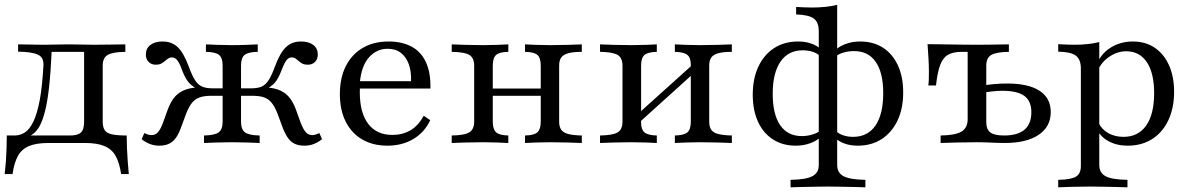

<svg xmlns="http://www.w3.org/2000/svg" viewBox="-22 -601 5017 807"><path d="M-2.4 130.6Q0.8 104 2.8 77Q4.8 50 5.6 22.6Q6.5 -4.8 6.5 -31.5H271.8Q304.8 -31.5 318.1 -44Q331.5 -56.5 331.5 -89.5V-385.5L334.7 -383.1H190.3L195.2 -386.3Q191.1 -296.8 184.3 -235.1Q177.4 -173.4 167.3 -133.9Q157.3 -94.4 144.8 -71.8Q132.3 -49.2 117.3 -38.3Q102.4 -27.4 85.5 -23.4L39.5 -31.5Q62.9 -31.5 82.7 -44.4Q102.4 -57.3 118.1 -89.5Q133.9 -121.8 144.8 -179Q155.6 -236.3 160.5 -325Q162.9 -359.7 137.1 -371.4Q111.3 -383.1 54 -383.9V-414.5Q66.9 -414.5 85.5 -414.1Q104 -413.7 125.4 -413.3Q146.8 -412.9 166.9 -412.9Q187.9 -412.9 212.1 -413.7Q236.3 -414.5 266.1 -414.5Q297.6 -414.5 322.6 -413.7Q347.6 -412.9 372.6 -412.9Q409.7 -412.9 447.6 -413.7Q485.5 -414.5 504.8 -414.5V-383.1Q451.6 -382.3 430.6 -370.2Q409.7 -358.1 409.7 -325V-89.5Q409.7 -66.9 418.1 -54Q426.6 -41.1 448.4 -36.3Q470.2 -31.5 510.5 -31.5Q510.5 -4.8 511.7 22.6Q512.9 50 514.9 77Q516.9 104 519.4 130.6H487.1Q479.8 81.5 463.3 53.2Q446.8 25 416.1 12.5Q385.5 0 335.5 0H181.5Q131.5 0 100.8 12.5Q70.2 25 54 53.2Q37.9 81.5 30.6 130.6Z M1258.1 11.3Q1234.7 11.3 1218.1 4Q1201.6 -3.2 1189.9 -19Q1178.2 -34.7 1167.7 -60.5L1144.4 -123.4Q1133.1 -152.4 1120.2 -168.5Q1107.3 -184.7 1088.3 -191.5Q1069.4 -198.4 1038.7 -198.4H974.2V-229.8H1034.7Q1062.1 -229.8 1078.6 -237.5Q1095.2 -245.2 1107.7 -264.9Q1120.2 -284.7 1133.1 -320.2Q1154.8 -379 1179.8 -402.8Q1204.8 -426.6 1242.7 -426.6Q1275.8 -426.6 1294.8 -412.1Q1313.7 -397.6 1313.7 -371.8Q1313.7 -352.4 1302 -340.7Q1290.3 -329 1271.8 -329Q1258.1 -329 1249.2 -333.5Q1240.3 -337.9 1233.9 -344Q1227.4 -350 1220.2 -354.8Q1212.9 -359.7 1203.2 -359.7Q1196 -359.7 1189.1 -354.8Q1182.3 -350 1175.8 -338.3Q1169.4 -326.6 1161.3 -305.6Q1148.4 -271 1132.7 -252.8Q1116.9 -234.7 1091.1 -225.8L1071.8 -234.7Q1115.3 -234.7 1143.5 -225.4Q1171.8 -216.1 1189.9 -196.4Q1208.1 -176.6 1221 -142.7L1241.9 -84.7Q1253.2 -56.5 1263.7 -44.8Q1274.2 -33.1 1290.3 -33.1Q1303.2 -33.1 1320.2 -41.9L1331.5 -16.1Q1316.1 -3.2 1297.6 4Q1279 11.3 1258.1 11.3ZM646.8 11.3Q626.6 11.3 607.7 4Q588.7 -3.2 573.4 -16.1L584.7 -41.9Q601.6 -33.1 614.5 -33.1Q630.6 -33.1 641.5 -44.8Q652.4 -56.5 662.9 -84.7L683.9 -142.7Q696.8 -176.6 714.9 -196.4Q733.1 -216.1 761.3 -225.4Q789.5 -234.7 833.1 -234.7L813.7 -225.8Q788.7 -234.7 772.6 -252.8Q756.5 -271 743.5 -305.6Q736.3 -326.6 729.4 -338.3Q722.6 -350 715.7 -354.8Q708.9 -359.7 700.8 -359.7Q691.9 -359.7 684.7 -354.8Q677.4 -350 670.6 -344Q663.7 -337.9 655.2 -333.5Q646.8 -329 633.1 -329Q614.5 -329 602.8 -340.7Q591.1 -352.4 591.1 -371.8Q591.1 -397.6 610.1 -412.1Q629 -426.6 661.3 -426.6Q700 -426.6 725 -402.8Q750 -379 771.8 -320.2Q784.7 -284.7 797.2 -264.9Q809.7 -245.2 826.6 -237.5Q843.5 -229.8 870.2 -229.8H930.6V-198.4H866.1Q836.3 -198.4 816.9 -191.5Q797.6 -184.7 784.7 -168.5Q771.8 -152.4 760.5 -123.4L737.1 -60.5Q727.4 -34.7 715.3 -19Q703.2 -3.2 686.7 4Q670.2 11.3 646.8 11.3ZM835.5 0V-31.5Q880.6 -32.3 897.2 -44.8Q913.7 -57.3 913.7 -88.7V-325.8Q913.7 -357.3 899.2 -369.8Q884.7 -382.3 843.5 -383.1V-414.5Q858.9 -413.7 889.9 -412.5Q921 -411.3 952.4 -411.3Q986.3 -411.3 1016.1 -412.5Q1046 -413.7 1061.3 -414.5V-383.1Q1020.2 -382.3 1005.6 -369.8Q991.1 -357.3 991.1 -325.8V-88.7Q991.1 -57.3 1007.7 -44.8Q1024.2 -32.3 1069.4 -31.5V0Q1052.4 -0.8 1019 -2Q985.5 -3.2 951.6 -3.2Q920.2 -3.2 886.7 -2Q853.2 -0.8 835.5 0Z M1606.5 11.3Q1545.2 11.3 1500.4 -14.9Q1455.6 -41.1 1431 -89.9Q1406.5 -138.7 1406.5 -205.6Q1406.5 -273.4 1431.5 -323Q1456.5 -372.6 1502.4 -399.6Q1548.4 -426.6 1611.3 -426.6Q1666.9 -426.6 1706.9 -405.6Q1746.8 -384.7 1767.7 -340.7Q1788.7 -296.8 1787.1 -229H1458.1L1457.3 -259.7H1705.6Q1707.3 -300 1696.4 -330.6Q1685.5 -361.3 1663.3 -378.6Q1641.1 -396 1607.3 -396Q1561.3 -396 1529 -360.1Q1496.8 -324.2 1490.3 -252.4L1491.9 -250.8Q1491.1 -241.9 1490.7 -232.7Q1490.3 -223.4 1490.3 -212.9Q1490.3 -126.6 1525.8 -80.2Q1561.3 -33.9 1627.4 -33.9Q1669.4 -33.9 1702.8 -53.2Q1736.3 -72.6 1758.9 -114.5L1786.3 -96Q1762.9 -45.2 1715.7 -16.9Q1668.5 11.3 1606.5 11.3Z M2184.7 0V-31.5Q2223.4 -32.3 2237.1 -45.2Q2250.8 -58.1 2250.8 -89.5V-325Q2250.8 -357.3 2237.1 -369.8Q2223.4 -382.3 2184.7 -383.1V-414.5Q2200 -413.7 2229.8 -412.5Q2259.7 -411.3 2290.3 -411.3Q2327.4 -411.3 2365.7 -412.5Q2404 -413.7 2423.4 -414.5V-383.1Q2386.3 -383.1 2365.7 -377Q2345.2 -371 2336.7 -358.9Q2328.2 -346.8 2328.2 -325V-89.5Q2328.2 -68.5 2336.7 -56Q2345.2 -43.5 2365.7 -37.9Q2386.3 -32.3 2423.4 -31.5V0Q2404 -0.8 2365.7 -2Q2327.4 -3.2 2290.3 -3.2Q2259.7 -3.2 2229.8 -2Q2200 -0.8 2184.7 0ZM1876.6 0V-31.5Q1931.5 -32.3 1951.2 -45.2Q1971 -58.1 1971 -89.5V-325Q1971 -357.3 1951.2 -369.8Q1931.5 -382.3 1876.6 -383.1V-414.5Q1895.2 -413.7 1933.9 -412.5Q1972.6 -411.3 2008.9 -411.3Q2039.5 -411.3 2069.4 -412.5Q2099.2 -413.7 2114.5 -414.5V-383.1Q2076.6 -382.3 2062.9 -369.8Q2049.2 -357.3 2049.2 -325V-89.5Q2049.2 -58.1 2062.9 -45.2Q2076.6 -32.3 2114.5 -31.5V0Q2099.2 -0.8 2069.4 -2Q2039.5 -3.2 2008.9 -3.2Q1972.6 -3.2 1933.9 -2Q1895.2 -0.8 1876.6 0ZM2021 -198.4V-229H2279V-198.4Z M2814.5 0V-31.5Q2852.4 -32.3 2866.9 -44.4Q2881.5 -56.5 2881.5 -89.5V-329.8Q2881.5 -358.9 2866.5 -370.6Q2851.6 -382.3 2814.5 -383.1V-414.5Q2829.8 -413.7 2859.7 -412.5Q2889.5 -411.3 2921 -411.3Q2958.1 -411.3 2996.4 -412.5Q3034.7 -413.7 3054 -414.5V-383.1Q3018.5 -383.1 2997.6 -377.4Q2976.6 -371.8 2967.7 -359.3Q2958.9 -346.8 2958.9 -325V-89.5Q2958.9 -67.7 2967.7 -55.2Q2976.6 -42.7 2997.6 -37.5Q3018.5 -32.3 3054 -31.5V0Q3034.7 -0.8 2996.4 -2Q2958.1 -3.2 2921 -3.2Q2889.5 -3.2 2859.7 -2Q2829.8 -0.8 2814.5 0ZM2500 0V-31.5Q2553.2 -32.3 2573.8 -44.4Q2594.4 -56.5 2594.4 -89.5V-325Q2594.4 -358.1 2573.8 -370.2Q2553.2 -382.3 2500 -383.1V-414.5Q2518.5 -413.7 2557.3 -412.5Q2596 -411.3 2632.3 -411.3Q2663.7 -411.3 2694 -412.5Q2724.2 -413.7 2738.7 -414.5V-383.1Q2701.6 -382.3 2687.1 -370.2Q2672.6 -358.1 2672.6 -325V-85.5Q2672.6 -56.5 2687.1 -44.4Q2701.6 -32.3 2738.7 -31.5V0Q2724.2 -0.8 2694 -2Q2663.7 -3.2 2632.3 -3.2Q2596 -3.2 2557.3 -2Q2518.5 -0.8 2500 0ZM2659.7 -81.5 2641.9 -106.5 2893.5 -333.1 2911.3 -308.9Z M3300.8 186.3V154.8Q3364.5 154 3391.9 139.9Q3419.4 125.8 3419.4 92.7V-469.4Q3419.4 -508.1 3398 -523.4Q3376.6 -538.7 3324.2 -540.3V-571.8Q3338.7 -571 3356.5 -570.2Q3374.2 -569.4 3391.1 -569.4Q3421 -569.4 3447.6 -572.2Q3474.2 -575 3496.8 -580.6V92.7Q3496.8 125.8 3524.2 139.9Q3551.6 154 3615.3 154.8V186.3Q3600 185.5 3574.2 185.1Q3548.4 184.7 3518.1 183.9Q3487.9 183.1 3458.1 183.1Q3428.2 183.1 3398 183.9Q3367.7 184.7 3342.3 185.1Q3316.9 185.5 3300.8 186.3ZM3322.6 11.3Q3267.7 11.3 3227 -14.9Q3186.3 -41.1 3164.1 -89.1Q3141.9 -137.1 3141.9 -203.2Q3141.9 -271 3165.7 -321.4Q3189.5 -371.8 3232.3 -399.2Q3275 -426.6 3333.1 -426.6Q3363.7 -426.6 3388.3 -417.7Q3412.9 -408.9 3427.4 -394.4L3424.2 -365.3Q3412.9 -377.4 3393.5 -383.5Q3374.2 -389.5 3351.6 -389.5Q3291.1 -389.5 3258.5 -341.9Q3225.8 -294.4 3225.8 -206.5Q3225.8 -120.2 3257.3 -74.6Q3288.7 -29 3348.4 -29Q3371 -29 3392.3 -35.5Q3413.7 -41.9 3425.8 -52.4L3428.2 -26.6Q3413.7 -10.5 3385.1 0.4Q3356.5 11.3 3322.6 11.3ZM3583.1 11.3Q3552.4 11.3 3527.8 2.4Q3503.2 -6.5 3488.7 -21L3491.9 -50Q3503.2 -38.7 3522.2 -32.3Q3541.1 -25.8 3563.7 -25.8Q3625 -25.8 3657.7 -73.4Q3690.3 -121 3690.3 -209.7Q3690.3 -295.2 3658.9 -340.7Q3627.4 -386.3 3567.7 -386.3Q3545.2 -386.3 3523.8 -380.2Q3502.4 -374.2 3490.3 -362.9L3487.9 -388.7Q3502.4 -404.8 3531 -415.7Q3559.7 -426.6 3593.5 -426.6Q3649.2 -426.6 3689.5 -400.4Q3729.8 -374.2 3752 -326.2Q3774.2 -278.2 3774.2 -212.1Q3774.2 -144.4 3750.4 -94.4Q3726.6 -44.4 3683.9 -16.5Q3641.1 11.3 3583.1 11.3Z M3931.5 0V-31.5Q3993.5 -32.3 4019.4 -48Q4045.2 -63.7 4045.2 -100V-383.1H4019.4Q3986.3 -383.1 3964.5 -371.8Q3942.7 -360.5 3930.6 -330.2Q3918.5 -300 3912.1 -241.9H3879.8Q3881.5 -252.4 3881.9 -267.7Q3882.3 -283.1 3882.3 -300.8Q3882.3 -322.6 3880.6 -354.4Q3879 -386.3 3876.6 -415.3Q3898.4 -415.3 3922.6 -414.9Q3946.8 -414.5 3973.4 -414.1Q4000 -413.7 4027.4 -413.3Q4054.8 -412.9 4083.1 -412.9Q4108.9 -412.9 4135.5 -413.3Q4162.1 -413.7 4184.3 -414.1Q4206.5 -414.5 4218.5 -414.5V-383.1Q4164.5 -382.3 4144 -369.8Q4123.4 -357.3 4123.4 -325V-88.7Q4123.4 -57.3 4140.3 -44.4Q4157.3 -31.5 4198.4 -31.5Q4255.6 -31.5 4284.3 -56Q4312.9 -80.6 4312.9 -129Q4312.9 -175.8 4283.9 -197.6Q4254.8 -219.4 4191.1 -219.4Q4170.2 -219.4 4145.6 -216.5Q4121 -213.7 4095.2 -208.9V-238.7Q4122.6 -244.4 4152.4 -247.2Q4182.3 -250 4210.5 -250Q4300.8 -250 4347.6 -219.4Q4394.4 -188.7 4394.4 -129.8Q4394.4 -68.5 4343.5 -34.3Q4292.7 0 4200.8 0Q4176.6 0 4145.6 -1.6Q4114.5 -3.2 4083.1 -3.2Q4040.3 -3.2 3997.6 -2Q3954.8 -0.8 3931.5 0Z M4425.8 186.3V154.8Q4479.8 154 4500.4 141.5Q4521 129 4521 96.8V-312.9Q4521 -351.6 4499.6 -367.3Q4478.2 -383.1 4425.8 -383.9V-415.3Q4440.3 -414.5 4457.7 -413.7Q4475 -412.9 4494.4 -412.9Q4553.2 -412.9 4598.4 -424.2V92.7Q4598.4 125.8 4625.4 139.9Q4652.4 154 4716.9 154.8V186.3Q4701.6 185.5 4675.8 185.1Q4650 184.7 4619.8 183.9Q4589.5 183.1 4560.5 183.1Q4519.4 183.1 4482.3 184.3Q4445.2 185.5 4425.8 186.3ZM4717.7 11.3Q4671.8 11.3 4637.1 -7.7Q4602.4 -26.6 4589.5 -57.3L4595.2 -85.5Q4607.3 -58.1 4635.5 -41.9Q4663.7 -25.8 4700 -25.8Q4762.1 -25.8 4795.6 -73.4Q4829 -121 4829 -209.7Q4829 -293.5 4798.4 -339.5Q4767.7 -385.5 4711.3 -385.5Q4674.2 -385.5 4639.9 -362.1Q4605.6 -338.7 4591.1 -301.6L4587.1 -325Q4600.8 -371 4643.1 -398.8Q4685.5 -426.6 4739.5 -426.6Q4792.7 -426.6 4831.5 -400.4Q4870.2 -374.2 4891.5 -326.6Q4912.9 -279 4912.9 -215.3Q4912.9 -146.8 4888.7 -95.6Q4864.5 -44.4 4820.6 -16.5Q4776.6 11.3 4717.7 11.3Z"/></svg>

Font: Playfair 12pt
Style: Regular
Weight: 400
Designer: Claus Eggers Sørensen
Foundry: Claus Eggers Sørensen
Version: Version 2.000;gftools[0.9.28]